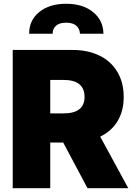

<svg xmlns="http://www.w3.org/2000/svg" viewBox="-20 -990 708 1010"><path d="M46.9 0V-727.3H360.8Q441.4 -727.3 502.3 -698Q563.2 -668.7 596.9 -612.6Q630.7 -556.5 630.7 -480.1Q630.7 -405.9 598.5 -352.8Q566.4 -299.7 507.1 -271.3L654.8 0H440.3L312.5 -240.1H244.3V0ZM133.5 -812.5Q132.8 -882.5 185.9 -926.3Q239 -970.2 328.1 -970.2Q416.2 -970.2 469.8 -926.3Q523.4 -882.5 524.1 -812.5H400.6Q399.9 -837.4 382.1 -854Q364.3 -870.7 328.1 -870.7Q291.5 -870.7 274 -854Q256.4 -837.4 257.1 -812.5ZM244.3 -393.5H313.9Q424.7 -393.5 424.7 -480.1Q424.7 -569.6 313.9 -569.6H244.3Z"/></svg>

Font: Karasuma Gothic
Style: Black
Weight: 900
Designer: Rasmus Andersson / Ryoko Nishizuka
Foundry: Genbu
Version: Version 1.00